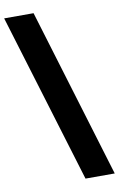

<svg xmlns="http://www.w3.org/2000/svg" viewBox="-108 -795 657 1061"><g transform="rotate(-10 220.5 -265.0)"><path d="M159 -740 447 210H283L-6 -740Z"/></g></svg>

Font: Georama SemiCondensed Black
Style: Regular
Weight: 900
Width: 4
Designer: Jean-Baptiste Levee
Foundry: Production Type
Version: Version 1.001